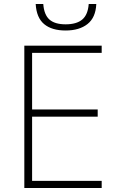

<svg xmlns="http://www.w3.org/2000/svg" viewBox="-20 -943 591 963"><path d="M463 -923Q460 -855 419 -822.5Q378 -790 309 -790Q240 -790 201.5 -822Q163 -854 159 -923H197Q201 -869 228 -845Q255 -821 309 -821Q364 -821 392.5 -845Q421 -869 425 -923ZM490 0H102V-714H490V-678H141V-394H470V-358H141V-36H490Z"/></svg>

Font: Noto Sans ExtraLight
Style: Regular
Weight: 200
Designer: Monotype Design Team
Foundry: Monotype Imaging Inc.
Version: Version 2.007